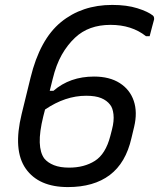

<svg xmlns="http://www.w3.org/2000/svg" viewBox="-20 -740 646 780"><path d="M436 -720Q495 -720 538 -706.5Q581 -693 601 -677Q607 -672 606 -661Q602 -648 597.5 -629.5Q593 -611 588 -593H573Q515 -639 429 -639Q340 -639 285 -587Q254 -558 231 -517.5Q208 -477 194 -419L182 -371H197Q264 -429 362 -429Q425 -429 466.5 -402.5Q508 -376 523.5 -330Q539 -284 525 -225L514 -179Q491 -78 426 -29Q361 20 256 20Q137 20 84.5 -55Q32 -130 68 -277L104 -424Q142 -580 227.5 -650Q313 -720 436 -720ZM160 -96Q174 -79 199 -69Q224 -59 261 -59Q322 -59 365.5 -86.5Q409 -114 428 -187L435 -214Q444 -249 441 -275.5Q438 -302 427 -315Q414 -332 391 -341.5Q368 -351 330 -351Q245 -351 163 -295L156 -268Q140 -203 141.5 -161Q143 -119 160 -96Z"/></svg>

Font: Recursive Mn Lnr St
Style: Italic
Weight: 400
Italic angle: -15°
Monospace: yes
Version: Version 1.079;hotconv 1.0.112;makeotfexe 2.5.65598; ttfautoh